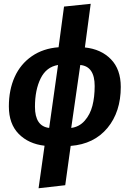

<svg xmlns="http://www.w3.org/2000/svg" viewBox="-20 -776 687 1016"><path d="M619.1 -315.9Q619.1 -184.1 548.6 -98.9Q478 -13.7 354 -3.9L325.2 204.1L184.1 220.2L215.8 -4.9Q130.9 -14.6 78.9 -67.6Q26.9 -120.6 26.9 -212.9Q26.9 -300.3 57.6 -368.7Q88.4 -437 148.4 -478.5Q208.5 -520 290 -525.9L318.8 -741.2L460 -755.9L429.2 -524.9Q514.6 -516.1 566.9 -462.6Q619.1 -409.2 619.1 -315.9ZM165 -210.9Q165 -107.9 240.2 -99.1L287.1 -432.1Q225.1 -421.9 195.1 -361.1Q165 -300.3 165 -210.9ZM356.9 -99.1Q399.4 -104.5 428.2 -137.2Q457 -169.9 469 -216.3Q481 -262.7 481 -320.8Q481 -424.8 404.8 -432.1Z"/></svg>

Font: FiraGO SemiBold
Style: Italic
Weight: 600
Italic angle: -8°
Designer: bBox Type GmbH
Foundry: bBox Type GmbH
Version: Version 1.001;PS 001.001;hotconv 1.0.88;makeotf.lib2.5.64775